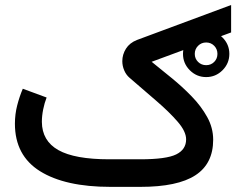

<svg xmlns="http://www.w3.org/2000/svg" viewBox="-20 -728 951 748"><path d="M692.9 -518.1Q692.9 -555.2 719.5 -581.8Q746.1 -608.4 783.2 -608.4Q820.3 -608.4 846.9 -581.8Q873.5 -555.2 873.5 -518.1Q873.5 -481 846.9 -454.3Q820.3 -427.7 783.2 -427.7Q746.1 -427.7 719.5 -454.3Q692.9 -481 692.9 -518.1ZM738.8 -518.1Q738.8 -499.5 751.7 -486.8Q764.6 -474.1 783.2 -474.1Q801.8 -474.1 814.5 -486.8Q827.1 -499.5 827.1 -518.1Q827.1 -536.6 814.5 -549.6Q801.8 -562.5 783.2 -562.5Q764.6 -562.5 751.7 -549.6Q738.8 -536.6 738.8 -518.1ZM526.4 -107.4Q627.9 -107.4 666.5 -126.5Q705.1 -145.5 705.1 -185.1Q705.1 -215.8 672.1 -253.9Q639.2 -292 588.6 -335.4Q538.1 -378.9 484.9 -424.8Q471.2 -436.5 463.9 -453.9Q456.5 -471.2 456.5 -489.7Q456.5 -515.6 470.7 -538.3Q484.9 -561 513.7 -572.3L880.4 -708.5V-601.6L570.8 -487.3Q606.9 -458 648.4 -424.3Q689.9 -390.6 726.8 -352.5Q763.7 -314.5 787.1 -272.2Q810.5 -230 810.5 -183.6Q810.5 -90.3 741.2 -45.2Q671.9 0 526.9 0H410.2Q233.9 0 136 -61Q38.1 -122.1 38.1 -246.1Q38.1 -282.7 46.9 -317.1Q55.7 -351.6 68.8 -382.3L161.6 -348.1Q153.3 -327.1 148.2 -301.8Q143.1 -276.4 143.1 -253.4Q143.6 -179.2 207.3 -143.3Q271 -107.4 405.3 -107.4Z"/></svg>

Font: Vazir Medium WOL-UI
Style: Medium-WOL-UI
Weight: 500
Designer: Saber Rastikerdar
Foundry: Saber Rastikerdar
Version: Version 30.1.0